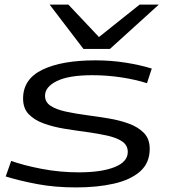

<svg xmlns="http://www.w3.org/2000/svg" viewBox="-20 -810 738 840"><path d="M5 -38 29 -106Q81 -87 161 -71.5Q241 -56 325 -56Q424 -56 481.5 -79Q539 -102 539 -145Q539 -175 514 -191.5Q489 -208 448 -217Q407 -226 358.5 -232.5Q310 -239 261 -247Q212 -255 171 -270Q130 -285 105.5 -310.5Q81 -336 81 -379Q81 -464 165.5 -505Q250 -546 398 -546Q465 -546 529 -536Q593 -526 644 -510L623 -446Q573 -462 510.5 -471.5Q448 -481 384 -481Q281 -481 229 -455.5Q177 -430 177 -391Q177 -363 201.5 -347Q226 -331 267 -322Q308 -313 357 -306.5Q406 -300 454.5 -292Q503 -284 544 -269Q585 -254 610 -228Q635 -202 635 -159Q635 -97 593 -60Q551 -23 478 -6.5Q405 10 313 10Q221 10 143.5 -4.5Q66 -19 5 -38ZM675 -790 461 -596H345L197 -790H279L413 -648L591 -790Z"/></svg>

Font: Georama ExtraExtended
Style: Italic
Weight: 400
Width: 8
Italic angle: -9°
Designer: Jean-Baptiste Levee
Foundry: Production Type
Version: Version 1.000